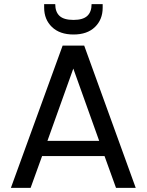

<svg xmlns="http://www.w3.org/2000/svg" viewBox="-20 -915 714 935"><path d="M489 -155H185L129 0H33L285 -693H390L641 0H545ZM463 -229 337 -581 211 -229ZM480 -877Q480 -820 442.5 -783.5Q405 -747 338 -747Q271 -747 233 -783.5Q195 -820 195 -878V-895H249Q249 -857 270 -837.5Q291 -818 338 -818Q384 -818 405 -837.5Q426 -857 426 -895H480Z"/></svg>

Font: DVN-Poppins
Style: Regular
Weight: 400
Designer: Ninad Kale (Devanagari), Jonny Pinhorn (Latin)
Foundry: Indian Type Foundry
Version: 4.004